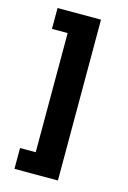

<svg xmlns="http://www.w3.org/2000/svg" viewBox="-112 -638 554 828"><g transform="rotate(15 165.0 -224.0)"><path d="M39 135V42H109V-490H39V-583H233V135Z"/></g></svg>

Font: Rokkitt SemiBold
Style: Bold
Weight: 700
Version: Version 3.103